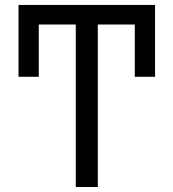

<svg xmlns="http://www.w3.org/2000/svg" viewBox="-20 -747 693 767"><path d="M599.4 -727.3H54V-440.3H134.9V-649.1H282.7V0H370.7V-649.1H518.5V-440.3H599.4Z"/></svg>

Font: Karasuma Gothic
Style: Regular
Weight: 400
Designer: Rasmus Andersson, Ryoko Nishizuka
Foundry: Genbu
Version: Version 1.00